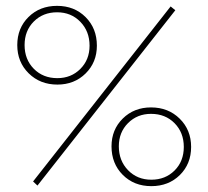

<svg xmlns="http://www.w3.org/2000/svg" viewBox="-20 -632 712 656"><path d="M176 -343Q117 -343 78 -381.5Q39 -420 39 -478Q39 -536 77.5 -574Q116 -612 175 -612Q234 -612 272.5 -573.5Q311 -535 311 -476Q311 -419 272.5 -381Q234 -343 176 -343ZM108 2 93 -12 563 -610 579 -597ZM176 -365Q223 -365 254.5 -396.5Q286 -428 286 -476Q286 -525 254.5 -557.5Q223 -590 175 -590Q127 -590 95.5 -558.5Q64 -527 64 -478Q64 -429 95.5 -397Q127 -365 176 -365ZM496 -265Q555 -265 594 -226.5Q633 -188 633 -130Q633 -72 594.5 -34Q556 4 497 4Q438 4 399.5 -34.5Q361 -73 361 -132Q361 -189 399.5 -227Q438 -265 496 -265ZM496 -243Q449 -243 417.5 -211.5Q386 -180 386 -132Q386 -83 417.5 -50.5Q449 -18 497 -18Q545 -18 576.5 -49.5Q608 -81 608 -130Q608 -179 576.5 -211Q545 -243 496 -243Z"/></svg>

Font: EauTestText Extralight
Style: Italic
Weight: 250
Italic angle: -12°
Designer: Christian Thalmann (Catharsis Fonts)
Version: Version 0.001;PS 000.001;hotconv 1.0.88;makeotf.lib2.5.64775